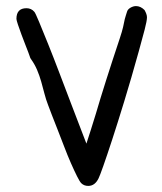

<svg xmlns="http://www.w3.org/2000/svg" viewBox="-20 -692 532 631"><path d="M34 -630Q34 -665 67 -665Q83 -665 93 -653Q96 -650 108.5 -620Q121 -590 138.5 -546.5Q156 -503 175.5 -451.5Q195 -400 213 -353Q231 -306 245 -269.5Q259 -233 264 -220Q270 -239 278 -263.5Q286 -288 295 -318Q309 -366 328.5 -427.5Q348 -489 374 -567Q381 -588 384.5 -603Q388 -618 390 -629Q392 -635 393.5 -641Q395 -647 397 -652Q399 -661 408.5 -666.5Q418 -672 427 -672Q442 -672 455 -659Q463 -645 463 -635Q463 -624 455.5 -595Q448 -566 436 -523Q411 -433 388.5 -359.5Q366 -286 348.5 -232.5Q331 -179 319.5 -146.5Q308 -114 304 -106Q292 -81 270 -81Q256 -81 247 -90Q242 -95 233 -113Q224 -131 213 -156Q202 -181 191 -210Q180 -239 169.5 -265.5Q159 -292 150.5 -314Q142 -336 138 -347Q131 -365 126 -384.5Q121 -404 115.5 -423.5Q110 -443 102 -462Q94 -481 81 -499Q79 -502 77.5 -507.5Q76 -513 73 -520Q70 -528 63.5 -544.5Q57 -561 50.5 -578.5Q44 -596 39 -611Q34 -626 34 -630Z"/></svg>

Font: PreciousPlastic
Style: Regular
Weight: 700
Version: Version 001.006